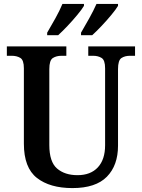

<svg xmlns="http://www.w3.org/2000/svg" viewBox="-20 -951 725 981"><path d="M350 10Q235 10 168.5 -42Q102 -94 102 -217V-602Q102 -644 84 -655Q66 -666 40 -666H15V-714H319V-666H294Q268 -666 250 -654.5Q232 -643 232 -598V-210Q232 -124 271.5 -90Q311 -56 376 -56Q443 -56 480 -96Q517 -136 517 -209V-602Q517 -644 499 -655Q481 -666 456 -666H431V-714H670V-666H644Q618 -666 600.5 -654.5Q583 -643 583 -598V-207Q583 -106 526 -48Q469 10 350 10ZM394 -784Q414 -818 436 -857.5Q458 -897 473 -931H583V-921Q573 -904 549.5 -875.5Q526 -847 499 -818.5Q472 -790 451 -771H394ZM221 -784Q241 -818 263 -857.5Q285 -897 299 -931H409V-921Q399 -904 375.5 -875.5Q352 -847 325 -818.5Q298 -790 277 -771H221Z"/></svg>

Font: Noto Serif Tamil SemiCondensed SemiBold
Style: Italic
Weight: 600
Width: 4
Italic angle: -12°
Designer: Indian Type Foundry, Tom Grace, and the Monotype Design Team
Foundry: Monotype Imaging Inc.
Version: Version 2.003; ttfautohint (v1.8.4.7-5d5b)